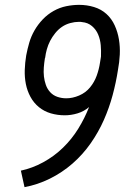

<svg xmlns="http://www.w3.org/2000/svg" viewBox="-20 -763 540 791"><path d="M81 8 66 -60Q113 -70 158 -94.5Q203 -119 239.5 -154.5Q276 -190 302.5 -233Q329 -276 347 -322Q326 -304 299.5 -296Q273 -288 247 -288Q217 -288 189.5 -296Q162 -304 140.5 -321.5Q119 -339 105.5 -364Q92 -389 86.5 -417Q81 -445 82 -475Q83 -505 88 -535Q93 -561 100.5 -587Q108 -613 122 -637.5Q136 -662 156 -683Q176 -704 201 -718Q226 -732 253 -737.5Q280 -743 306 -743Q338 -743 367.5 -734Q397 -725 418.5 -705.5Q440 -686 452.5 -658.5Q465 -631 470 -600.5Q475 -570 473.5 -538.5Q472 -507 466 -475Q458 -423 444 -371Q430 -319 408 -269Q386 -219 353.5 -172.5Q321 -126 278.5 -89Q236 -52 185.5 -27Q135 -2 81 8ZM253 -358Q279 -358 306 -369.5Q333 -381 351 -403Q369 -425 378.5 -451.5Q388 -478 392 -505L396 -530Q397 -554 395 -577Q393 -600 384.5 -620.5Q376 -641 359 -655.5Q342 -670 318 -672L312 -673H305Q288 -673 269.5 -668Q251 -663 235.5 -652.5Q220 -642 207.5 -626.5Q195 -611 186.5 -594.5Q178 -578 173 -560Q168 -542 166 -525L165 -523Q162 -504 160.5 -485Q159 -466 161 -448Q163 -430 169 -413Q175 -396 187 -383Q199 -370 216.5 -364Q234 -358 253 -358Z"/></svg>

Font: Iosevka Curly
Style: Italic
Weight: 400
Italic angle: -9°
Monospace: yes
Designer: Belleve Invis
Foundry: Belleve Invis
Version: Version 22.1.2; ttfautohint (v1.8.4)